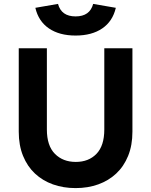

<svg xmlns="http://www.w3.org/2000/svg" viewBox="-20 -947 774 983"><path d="M367 16Q304 16 251 -3Q198 -22 159 -58.5Q120 -95 98 -149Q76 -203 76 -273V-700H220V-284Q220 -201 261 -159.5Q302 -118 368 -118Q434 -118 474 -159.5Q514 -201 514 -284V-700H658V-273Q658 -203 636 -149Q614 -95 575 -58.5Q536 -22 483 -3Q430 16 367 16ZM367 -765Q284 -765 230.5 -801.5Q177 -838 161 -907L277 -927Q294 -863 367 -863Q440 -863 457 -927L573 -907Q557 -838 503.5 -801.5Q450 -765 367 -765Z"/></svg>

Font: NT Somic Bold
Style: Regular
Weight: 700
Designer: Ravid Balaliev — lead type designer, mastering
Michael Voronin — secret advisor, marketing
Ivan Kovalenko — best boy
Foundry: NT Type
Version: Version 0.7